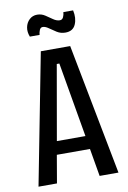

<svg xmlns="http://www.w3.org/2000/svg" viewBox="-93 -898 633 953"><g transform="rotate(-10 223.5 -421.0)"><path d="M22 0 150 -660H298L425 0H330L306 -140H139L115 0ZM217 -584 151 -207H295L230 -584ZM287 -730Q263 -730 244 -742Q225 -754 209 -765.5Q193 -777 180 -777Q169 -777 164 -765.5Q159 -754 158 -741H109Q99 -766 103.5 -789Q108 -812 124 -827Q140 -842 163 -842Q185 -842 203 -830Q221 -818 237.5 -806.5Q254 -795 270 -795Q282 -795 287.5 -806.5Q293 -818 294 -832H343Q352 -792 338.5 -761Q325 -730 287 -730Z"/></g></svg>

Font: Bricolage Grotesque 12pt Condensed
Style: Regular
Weight: 400
Width: 3
Designer: Mathieu Triay
Foundry: Atelier Triay
Version: Version 1.001; ttfautohint (v1.8.4.7-5d5b);gftools[0.9.33.de